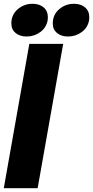

<svg xmlns="http://www.w3.org/2000/svg" viewBox="-21 -995 492 1015"><path d="M178 0H-1L134 -763H313ZM39 -871Q39 -917 72.5 -946Q106 -975 151 -975Q187 -975 209.5 -956Q232 -937 232 -904Q232 -893 231 -888Q224 -849 192 -825.5Q160 -802 120 -802Q84 -802 61.5 -820.5Q39 -839 39 -871ZM258 -871Q258 -917 291.5 -946Q325 -975 370 -975Q406 -975 428.5 -956Q451 -937 451 -904Q451 -893 450 -888Q443 -849 411 -825.5Q379 -802 339 -802Q303 -802 280.5 -820.5Q258 -839 258 -871Z"/></svg>

Font: Open Sauce Sans Black Italic
Style: Regular
Weight: 900
Italic angle: -10°
Designer: Alfredo Marco Pradil
Foundry: Creative Sauce Fz LLC
Version: Version 1.477